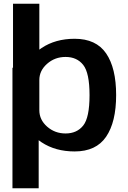

<svg xmlns="http://www.w3.org/2000/svg" viewBox="-20 -805 682 1025"><path d="M46.5 200H186.5V-443.5H46.5ZM49.5 0H178L190 -90.5V-785H49.5ZM378.5 3.5Q493 3.5 546.5 -75Q600 -153.5 600 -297.5Q600 -442 546.5 -520Q493 -598 378.5 -598Q276 -598 202.2 -548.8Q128.5 -499.5 128.5 -442.5L190 -378Q190 -428 231.5 -464.5Q273 -501 330 -501Q390.5 -501 424.2 -458.5Q458 -416 458 -297Q458 -177 424.2 -134.8Q390.5 -92.5 330 -92.5Q273 -92.5 231.5 -129Q190 -165.5 190 -216.5L128.5 -151Q128.5 -94 202.2 -45.2Q276 3.5 378.5 3.5Z"/></svg>

Font: Anybody Thin SemiBold
Style: Regular
Weight: 600
Version: Version 1.113;gftools[0.9.25]